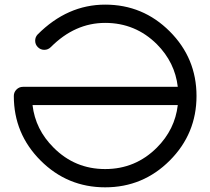

<svg xmlns="http://www.w3.org/2000/svg" viewBox="-20 -801 899 821"><path d="M78.1 -429.7H740.2Q728 -534.2 650.9 -611.8Q559.1 -703.1 429.7 -703.1Q300.3 -703.1 197.3 -599.6Q185.5 -587.9 169.4 -587.9Q153.3 -587.9 141.8 -599.4Q130.4 -610.8 130.4 -627Q130.4 -642.1 140.6 -653.3Q268.1 -781.2 429.7 -781.2Q591.3 -781.2 705.8 -666.7Q820.3 -552.2 820.3 -390.6Q820.3 -229 705.8 -114.5Q591.3 0 429.7 0Q268.1 0 153.6 -114.5Q39.1 -229 39.1 -390.6Q39.1 -406.7 50.5 -418.2Q62 -429.7 78.1 -429.7ZM740.2 -351.6H119.1Q131.3 -247.1 209 -169.9Q300.3 -78.1 429.7 -78.1Q559.1 -78.1 650.9 -169.9Q728 -247.1 740.2 -351.6Z"/></svg>

Font: Comfortaa
Style: Regular
Weight: 400
Designer: Johan Aakerlund - aajohan
Foundry: Johan Aakerlund
Version: Version 2.004 2013